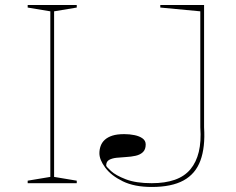

<svg xmlns="http://www.w3.org/2000/svg" viewBox="-20 -728 936 763"><path d="M285 -708V-698L195 -683V-25L285 -10V0H90V-10L180 -25V-683L90 -698V-708ZM583 15Q514 15 468 -7.5Q422 -30 398.5 -61.5Q375 -93 375 -119Q375 -134 380 -148Q385 -162 396.5 -172.5Q408 -183 426.5 -189Q445 -195 474 -195Q495 -195 514.5 -191Q534 -187 546.5 -178Q559 -169 559 -154Q559 -134 548 -123.5Q537 -113 519 -109Q501 -105 481 -104Q461 -103 443 -101Q425 -99 413.5 -92.5Q402 -86 402 -70Q402 -66 421 -48.5Q440 -31 480 -15.5Q520 0 583 0Q636 0 674.5 -13.5Q713 -27 736.5 -55Q760 -83 770 -124.5Q780 -166 776 -222V-683L617 -698V-708H791V-222Q796 -143 776.5 -90Q757 -37 709.5 -11Q662 15 583 15Z"/></svg>

Font: Kalnia SemiExpanded Thin
Style: Regular
Weight: 250
Width: 6
Designer: Frida Medrano
Foundry: Frida Medrano
Version: Version 1.105